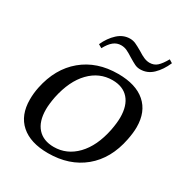

<svg xmlns="http://www.w3.org/2000/svg" viewBox="-159 -778 858 906"><g transform="rotate(30 270.0 -325.5)"><path d="M181 -556Q200 -598 229.5 -625Q259 -652 296 -652Q312 -652 326.5 -645.5Q341 -639 365 -625Q385 -612 400.5 -605.5Q416 -599 431 -599Q455 -599 471.5 -614Q488 -629 506 -661L524 -650Q505 -606 476 -578Q447 -550 408 -550Q392 -550 378.5 -556.5Q365 -563 342 -577Q322 -590 307 -597Q292 -604 275 -604Q252 -604 234 -589.5Q216 -575 200 -545ZM29 -167Q29 -201 36 -235Q60 -351 137.5 -415.5Q215 -480 330 -480Q427 -480 479 -434.5Q531 -389 531 -305Q531 -275 523 -235Q500 -118 422.5 -54Q345 10 229 10Q133 10 81 -36Q29 -82 29 -167ZM433 -235Q441 -277 441 -306Q441 -371 410 -406Q379 -441 322 -441Q251 -441 199 -387.5Q147 -334 126 -235Q118 -193 118 -165Q118 -99 149.5 -64Q181 -29 238 -29Q309 -29 361 -83Q413 -137 433 -235Z"/></g></svg>

Font: Taviraj
Style: Italic
Weight: 400
Italic angle: -12°
Designer: Katatrad Team
Foundry: CadsonDemak
Version: Version 1.001